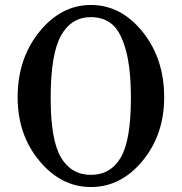

<svg xmlns="http://www.w3.org/2000/svg" viewBox="-20 -744 732 773"><path d="M346 -724Q467 -724 554 -616Q641 -508 641 -352Q641 -202 554 -96.5Q467 9 346 9Q226 9 138.5 -96.5Q51 -202 51 -352Q51 -508 138.5 -616Q226 -724 346 -724ZM507 -349Q507 -469 486.5 -543Q466 -617 431.5 -646Q397 -675 346 -675Q267 -675 225.5 -600.5Q184 -526 184 -349Q184 -180 225.5 -110Q267 -40 346 -40Q425 -40 466 -109.5Q507 -179 507 -349Z"/></svg>

Font: Kolar Light
Style: Regular
Weight: 300
Designer: Ramakrishna Saiteja (Kannada); Shiva Nallaperumal (Latin)
Foundry: Indian Type Foundry
Version: Version 1.001;PS 1.0;hotconv 1.0.88;makeotf.lib2.5.647800